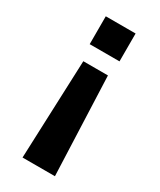

<svg xmlns="http://www.w3.org/2000/svg" viewBox="-187 -582 711 855"><g transform="rotate(30 168.0 -155.0)"><path d="M104.7 -296.7H231.3L251.3 210H84.7ZM91.3 -520H244.6V-376.7H91.3Z"/></g></svg>

Font: M PLUS 1 Thin
Style: Regular
Weight: 100
Designer: Coji Morishita
Foundry: UNDERFOREST DESIGN
Version: Version 1.001